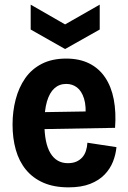

<svg xmlns="http://www.w3.org/2000/svg" viewBox="-20 -792 552 826"><path d="M275 14Q212 14 166.5 -6Q121 -26 91.5 -62Q62 -98 48 -147.5Q34 -197 34 -256Q34 -313 47.5 -364.5Q61 -416 88.5 -455.5Q116 -495 160 -517.5Q204 -540 265 -540Q322 -540 364 -519Q406 -498 432.5 -458.5Q459 -419 469.5 -364Q480 -309 475 -242L134 -236V-309L381 -313L347 -280Q352 -335 341.5 -368Q331 -401 311 -416Q291 -431 265 -431Q235 -431 214 -412Q193 -393 182 -355.5Q171 -318 171 -262Q171 -176 197 -133Q223 -90 272 -90Q293 -90 308 -96.5Q323 -103 333.5 -114.5Q344 -126 349.5 -142.5Q355 -159 356 -178L481 -159Q478 -127 466 -96.5Q454 -66 430 -41Q406 -16 368 -1Q330 14 275 14ZM112 -772 260 -687 409 -772V-665L260 -581L112 -665Z"/></svg>

Font: Bricolage Grotesque SemiCondensed
Style: Bold
Weight: 700
Width: 4
Designer: Mathieu Triay
Foundry: Atelier Triay
Version: Version 1.001;gftools[0.9.33.dev8+g029e19f]